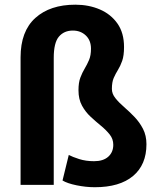

<svg xmlns="http://www.w3.org/2000/svg" viewBox="-20 -781 672 811"><path d="M207 -536.6V0H66.9V-538.6Q66.9 -648.9 129.2 -705.1Q191.4 -761.2 298.3 -761.2Q355 -761.2 401.6 -741.2Q448.2 -721.2 476.1 -681.6Q503.9 -642.1 503.9 -582.5Q503.9 -545.9 496.1 -523.9Q488.3 -502 478.3 -485.8Q468.3 -469.7 460.4 -451.9Q452.6 -434.1 452.6 -405.3Q452.6 -384.8 467.3 -366.5Q481.9 -348.1 503.9 -329.1Q525.9 -310.1 547.6 -287.6Q569.3 -265.1 584 -236.8Q598.6 -208.5 598.6 -171.9Q598.6 -85 542 -37.6Q485.4 9.8 380.4 9.8Q342.8 9.8 303.5 1.7Q264.2 -6.3 244.1 -18.6L270.5 -126.5Q286.1 -118.2 314.5 -109.1Q342.8 -100.1 377.4 -100.1Q416 -100.1 437.3 -119.1Q458.5 -138.2 458.5 -169.4Q458.5 -193.8 443.6 -212.6Q428.7 -231.4 407 -249.3Q385.3 -267.1 363.3 -287.4Q341.3 -307.6 326.4 -334.7Q311.5 -361.8 311.5 -399.9Q311.5 -432.6 319.6 -453.6Q327.6 -474.6 337.9 -491.7Q348.1 -508.8 356.2 -527.8Q364.3 -546.9 364.3 -575.2Q364.3 -610.4 342.5 -631.1Q320.8 -651.9 287.6 -651.9Q250.5 -651.9 228.8 -626.2Q207 -600.6 207 -536.6Z"/></svg>

Font: Vazirmatn RD UI FD
Style: Bold
Weight: 700
Designer: Saber Rastikerdar
Foundry: Saber Rastikerdar
Version: Version 33.003